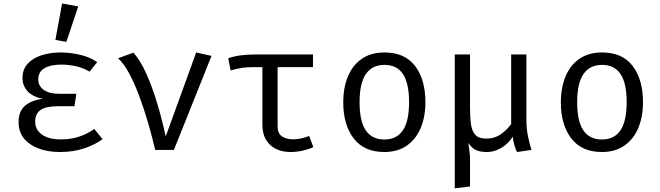

<svg xmlns="http://www.w3.org/2000/svg" viewBox="-20 -848 3732 1086"><path d="M401 -247.2H308.7Q239.5 -247.2 209.2 -225.9Q179 -204.6 179 -159.5Q179 -114.4 217.2 -86.9Q255.4 -59.5 323.6 -59.5Q382.6 -59.5 429.2 -75.6Q475.9 -91.8 513.3 -118.5L560 -61Q521 -31.3 459 -9.7Q396.9 11.8 318.5 11.8Q251.8 11.8 199.2 -7.7Q146.7 -27.2 115.9 -64.6Q85.1 -102.1 85.1 -156.4Q85.1 -217.9 120.3 -249Q155.4 -280 220.5 -289.2Q164.1 -301 135.6 -332.3Q107.2 -363.6 107.2 -407.7Q107.2 -455.4 136.4 -487.4Q165.6 -519.5 215.1 -535.4Q264.6 -551.3 324.1 -551.3Q375.4 -551.3 431.8 -538.5Q488.2 -525.6 529.7 -496.4L486.2 -442.6Q451.3 -464.1 409.7 -473.3Q368.2 -482.6 327.7 -482.6Q265.6 -482.6 231 -462.1Q196.4 -441.5 196.4 -398.5Q196.4 -361.5 227.9 -339.5Q259.5 -317.4 314.4 -317.4H411.8ZM331.3 -828.2 422.6 -811.8 355.4 -611.3 293.3 -622.1Z M857.9 0Q841 -72.3 818.2 -151Q795.4 -229.7 768.2 -303.1Q741 -376.4 710.5 -433.1Q680 -489.7 647.7 -518.5L734.9 -550.3Q774.9 -504.6 808.2 -430Q841.5 -355.4 869 -264.1Q896.4 -172.8 917.4 -76.4L1089.7 -551.3L1176.4 -531.8L963.6 0Z M1750.3 -540V-468.2H1550.3V-133.3Q1550.3 -93.3 1574.9 -76.7Q1599.5 -60 1638.5 -60Q1660 -60 1683.6 -65.1Q1707.2 -70.3 1728.7 -79L1752.3 -15.9Q1733.8 -6.2 1697.2 2.8Q1660.5 11.8 1624.1 11.8Q1550.8 11.8 1507.4 -29Q1464.1 -69.7 1464.1 -143.1V-468.2H1417.9Q1380.5 -468.2 1353.8 -464.9Q1327.2 -461.5 1284.6 -449.7L1270.8 -518.5Q1306.2 -530.8 1345.1 -535.4Q1384.1 -540 1430.3 -540Z M2154.9 -551.3Q2269.2 -551.3 2327.7 -474.9Q2386.2 -398.5 2386.2 -270.3Q2386.2 -187.7 2359.5 -124.1Q2332.8 -60.5 2281 -24.4Q2229.2 11.8 2153.8 11.8Q2039.5 11.8 1980.5 -65.1Q1921.5 -142.1 1921.5 -269.2Q1921.5 -352.3 1948.2 -416.2Q1974.9 -480 2026.9 -515.6Q2079 -551.3 2154.9 -551.3ZM2154.9 -481Q2085.1 -481 2049.5 -429.2Q2013.8 -377.4 2013.8 -269.2Q2013.8 -162.1 2049 -110.5Q2084.1 -59 2153.8 -59Q2223.6 -59 2258.7 -110.8Q2293.8 -162.6 2293.8 -270.3Q2293.8 -377.9 2259 -429.5Q2224.1 -481 2154.9 -481Z M2957.4 -540V-171.8Q2957.4 -119 2966.9 -74.9Q2976.4 -30.8 2986.2 0L2904.6 11.8Q2896.4 -1.5 2889.2 -28.5Q2882.1 -55.4 2880 -74.9Q2855.9 -35.4 2815.9 -11.8Q2775.9 11.8 2735.4 11.8Q2694.4 11.8 2671.5 0.5Q2648.7 -10.8 2629.2 -39.5Q2632.8 -11.8 2635.6 10.8Q2638.5 33.3 2638.5 49.7V206.7L2552.3 217.4V-540H2638.5V-237.4Q2638.5 -183.1 2644.1 -144.4Q2649.7 -105.6 2669 -84.9Q2688.2 -64.1 2729.2 -64.1Q2777.9 -64.1 2813.1 -89Q2848.2 -113.8 2871.3 -146.2V-540Z M3385.6 -551.3Q3500 -551.3 3558.5 -474.9Q3616.9 -398.5 3616.9 -270.3Q3616.9 -187.7 3590.3 -124.1Q3563.6 -60.5 3511.8 -24.4Q3460 11.8 3384.6 11.8Q3270.3 11.8 3211.3 -65.1Q3152.3 -142.1 3152.3 -269.2Q3152.3 -352.3 3179 -416.2Q3205.6 -480 3257.7 -515.6Q3309.7 -551.3 3385.6 -551.3ZM3385.6 -481Q3315.9 -481 3280.3 -429.2Q3244.6 -377.4 3244.6 -269.2Q3244.6 -162.1 3279.7 -110.5Q3314.9 -59 3384.6 -59Q3454.4 -59 3489.5 -110.8Q3524.6 -162.6 3524.6 -270.3Q3524.6 -377.9 3489.7 -429.5Q3454.9 -481 3385.6 -481Z"/></svg>

Font: FiraCode Nerd Font
Style: Regular
Weight: 400
Designer: Carrois Corporate, Edenspiekermann AG, Nikita Prokopov
Foundry: Carrois Corporate, Edenspiekermann AG, Nikita Prokopov
Version: Version 6.002;Nerd Fonts 3.4.0